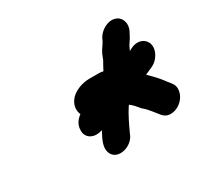

<svg xmlns="http://www.w3.org/2000/svg" viewBox="-92 -656 635 609"><g transform="rotate(-30 225.5 -351.0)"><path d="M177 -255C176 -254 175 -253 175 -252C161 -226 149 -202 160 -180C176 -147 235 -162 248 -201C260 -227 274 -257 289 -279C290 -280 291 -281 291 -282C303 -273 310 -264 320 -252C330 -244 338 -235 345 -226L357 -211C365 -200 374 -190 392 -190C418 -190 444 -211 450 -237C453 -250 451 -261 444 -270L438 -278C434 -282 431 -287 427 -292C415 -308 401 -322 386 -337L415 -350C427 -356 436 -365 443 -378C465 -419 429 -453 389 -433L379 -428C383 -437 386 -444 391 -451C399 -462 404 -472 410 -484C422 -511 409 -535 389 -540C363 -547 334 -528 323 -506C317 -490 306 -480 299 -465L291 -445C286 -436 279 -424 274 -414C269 -415 264 -416 259 -416H224C196 -416 165 -404 150 -384C136 -365 137 -346 143 -333C124 -319 116 -302 118 -281C121 -258 145 -244 177 -255Z"/></g></svg>

Font: Electronic
Style: ExBlkIt
Weight: 900
Version: Version 1.011